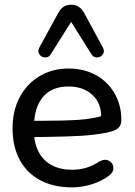

<svg xmlns="http://www.w3.org/2000/svg" viewBox="-20 -788 573 817"><path d="M33.4 -242.5Q33.4 -316.9 64 -374.5Q94.6 -432.1 148.9 -464.3Q203.1 -496.4 272.3 -496.4Q337.8 -496.4 388.8 -468.1Q439.8 -439.7 468 -389.7Q496.3 -339.7 496.3 -278.8Q496.3 -261.4 489.6 -251Q482.9 -240.7 471.1 -235.1Q459.2 -229.5 440.1 -225L429.8 -222.7Q381.2 -213.5 325.3 -210.1Q269.3 -206.7 179.1 -205.5Q143.2 -205.5 106.3 -204.5L108 -274H150.8Q251.3 -274 313.6 -278Q375.9 -282 426.9 -298.3L410.6 -285Q412.4 -347.7 373.6 -383.9Q334.7 -420 271.9 -420Q201.4 -420 164.1 -376.9Q126.8 -333.7 124.6 -256.6L124.2 -244.1Q122.7 -184.6 143 -144.6Q163.2 -104.5 200.1 -85.1Q237 -65.6 286.7 -65.6Q318.3 -65.6 346.2 -73.9Q374.2 -82.2 404.1 -101.3Q425.5 -113.4 443.6 -103.8Q461.7 -94.2 462.4 -73.9Q463.2 -53.6 441.1 -38.6Q410.4 -16 369.1 -3.4Q327.8 9.3 286.1 9.3Q207.9 9.3 150.7 -21.4Q93.6 -52 63.5 -108.6Q33.4 -165.3 33.4 -242.5ZM369.2 -557 282.6 -695 196 -557Q187.3 -542.7 171.4 -543.7Q155.5 -544.6 147.2 -557.3Q139 -569.9 147.7 -586.2L227.6 -732.4Q246.7 -768 282.6 -768Q319.2 -768 338.3 -732.4L417.5 -586.2Q426.3 -569.9 418 -557.3Q409.8 -544.6 393.9 -543.7Q378 -542.7 369.2 -557Z"/></svg>

Font: SN Pro Thin
Style: Regular
Weight: 200
Designer: Tobias Whetton
Foundry: Supernotes
Version: Version 1.003;Glyphs 3.3 (3324)